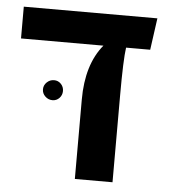

<svg xmlns="http://www.w3.org/2000/svg" viewBox="-45 -608 582 650"><g transform="rotate(5 245.5 -283.0)"><path d="M464 -566 449 -458H367Q361 -416 361 -296V0H233V-270Q233 -389 290 -458H10V-566ZM109.5 -317Q120 -327 134 -327Q148 -327 157.5 -317Q167 -307 167 -293Q167 -279 157.5 -269Q148 -259 134 -259Q120 -259 109.5 -269Q99 -279 99 -293Q99 -307 109.5 -317Z"/></g></svg>

Font: FiraGO Medium
Style: Regular
Weight: 500
Designer: bBox Type
Foundry: bBox Type GmbH
Version: Version 1.001;PS 001.001;hotconv 1.0.88;makeotf.lib2.5.64775